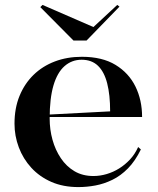

<svg xmlns="http://www.w3.org/2000/svg" viewBox="-20 -746 643 781"><path d="M313 -515Q396 -515 450 -482Q504 -449 531 -394Q558 -339 558 -270H179V-280L428 -293Q428 -360 416 -407Q404 -454 378.5 -478.5Q353 -503 312 -503Q272 -503 242.5 -477Q213 -451 197.5 -398.5Q182 -346 182 -264Q182 -219 193.5 -177.5Q205 -136 227.5 -102.5Q250 -69 283 -49.5Q316 -30 360 -30Q387 -30 414 -38Q441 -46 465 -61Q489 -76 509 -97.5Q529 -119 542 -148L553 -138Q530 -91 500.5 -61Q471 -31 437 -14.5Q403 2 368 8.5Q333 15 299 15Q237 15 189 -6Q141 -27 107.5 -63.5Q74 -100 56.5 -146.5Q39 -193 39 -243Q39 -306 59.5 -356Q80 -406 116.5 -441.5Q153 -477 203 -496Q253 -515 313 -515ZM457 -726 466 -719 332 -581H279L144 -717L153 -726L360 -636Z"/></svg>

Font: Kalnia Medium
Style: Regular
Weight: 500
Designer: Frida Medrano
Foundry: Frida Medrano
Version: Version 1.105